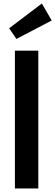

<svg xmlns="http://www.w3.org/2000/svg" viewBox="-20 -1069 313 1089"><path d="M64.5 0V-781.8H197.3V0ZM217.3 -1049.1 273.2 -952.7 73.2 -848.2 31.8 -908.6Z"/></svg>

Font: Spartan
Style: Bold
Weight: 700
Designer: Matt Bailey, Mirko Velimirovic
Foundry: Matt Bailey
Version: Version 1.005